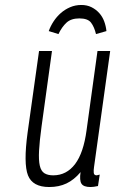

<svg xmlns="http://www.w3.org/2000/svg" viewBox="-20 -742 463 772"><path d="M304 -50Q299 -17 307.5 -3.5Q316 10 344 10Q350 10 357.5 9Q365 8 374 6L381 -40Q371 -37 369 -37Q358 -37 357 -47Q356 -57 358 -70L423 -537H372L328 -218Q322 -173 310.5 -139Q299 -105 282 -82.5Q265 -60 243 -48.5Q221 -37 194 -37Q172 -37 158.5 -45.5Q145 -54 140 -76Q135 -98 137 -136Q139 -174 147 -233L189 -537H137L91 -209Q74 -84 92.5 -37Q111 10 178 10Q217 10 247.5 -4.5Q278 -19 304 -50ZM307 -722Q283 -722 262 -713Q241 -704 224.5 -689.5Q208 -675 195.5 -656Q183 -637 176 -617L215 -605Q229 -634 247.5 -651Q266 -668 299 -668Q333 -668 346 -651Q359 -634 366 -605L408 -617Q406 -637 399 -656Q392 -675 379 -689.5Q366 -704 348 -713Q330 -722 307 -722Z"/></svg>

Font: Secuela Light
Style: Italic
Weight: 300
Italic angle: -8°
Designer: Fernando Haro
Foundry: deFharo
Version: Version 1.708